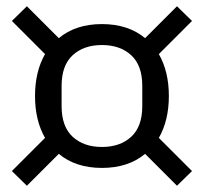

<svg xmlns="http://www.w3.org/2000/svg" viewBox="-20 -656 652 614"><path d="M306 -119Q222 -119 168 -164L66 -62L18 -109L124 -215Q92 -271 92 -349Q92 -427 124 -483L18 -589L66 -636L168 -534Q222 -579 306 -579Q390 -579 444 -534L546 -636L594 -589L488 -483Q520 -427 520 -349Q520 -271 488 -215L594 -109L546 -62L444 -164Q390 -119 306 -119ZM306 -186Q364 -186 399.5 -218.5Q435 -251 435 -317V-381Q435 -447 399.5 -479.5Q364 -512 306 -512Q248 -512 212.5 -479.5Q177 -447 177 -381V-317Q177 -251 212.5 -218.5Q248 -186 306 -186Z"/></svg>

Font: Aneliza
Style: Regular
Weight: 400
Designer: Mike Abbink, Paul van der Laan, Pieter van Rosmalen
Foundry: Bold Monday
Version: Version 3.001;September 8, 2019;FontCreator 11.5.0.2425 64-b